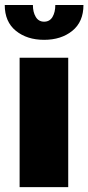

<svg xmlns="http://www.w3.org/2000/svg" viewBox="-44 -768 363 788"><path d="M36.5 0V-531H236V0ZM-24.5 -747.5H91Q91 -718 102.8 -698.5Q114.5 -679 137 -679Q160 -679 171.5 -698.5Q183 -718 183 -747.5H298.5Q298.5 -678.5 252.8 -641.5Q207 -604.5 137 -604.5Q67 -604.5 21.2 -641.5Q-24.5 -678.5 -24.5 -747.5Z"/></svg>

Font: Epilogue Black
Style: Regular
Weight: 900
Designer: Tyler Finck
Foundry: Etcetera Type Co
Version: Version 2.111; ttfautohint (v1.8.3)